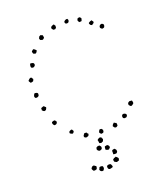

<svg xmlns="http://www.w3.org/2000/svg" viewBox="-173 -853 1038 1211"><g transform="rotate(-20 346.5 -247.0)"><path d="M423.8 -737.3Q425.8 -733.4 427.2 -730Q428.7 -726.6 426.8 -721.7Q425.8 -714.8 418.9 -711.9Q406.2 -709 401.9 -715.3Q397.5 -721.7 400.4 -727.5Q410.2 -739.3 423.8 -737.3ZM333 -733.4Q333 -728.5 335 -727.1Q336.9 -725.6 338.9 -723.6Q336.9 -720.7 338.4 -717.3Q339.8 -713.9 337.9 -710.9Q336.9 -707 334.5 -706.1Q332 -705.1 331.1 -702.1Q328.1 -703.1 324.7 -702.1Q321.3 -701.2 317.4 -703.1Q315.4 -707 312.5 -708.5Q309.6 -710 309.6 -713.9Q307.6 -722.7 315.4 -727.5Q323.2 -732.4 333 -733.4ZM508.8 -710.9Q506.8 -705.1 506.3 -700.2Q505.9 -695.3 501 -692.4H486.3Q484.4 -695.3 483.9 -698.7Q483.4 -702.1 480.5 -704.1Q482.4 -713.9 484.4 -714.8Q486.3 -715.8 484.4 -717.8Q493.2 -718.8 493.7 -720.2Q494.1 -721.7 497.1 -720.7Q502 -719.7 504.4 -716.3Q506.8 -712.9 508.8 -710.9ZM228.5 -699.2Q233.4 -698.2 235.8 -695.8Q238.3 -693.4 243.2 -693.4Q245.1 -684.6 244.6 -683.1Q244.1 -681.6 246.1 -678.7Q242.2 -670.9 237.8 -668.5Q233.4 -666 231.4 -666L218.8 -669.9Q214.8 -676.8 214.4 -677.7Q213.9 -678.7 213.9 -680.7Q217.8 -691.4 218.8 -692.4Q224.6 -697.3 226.6 -696.3Q228.5 -695.3 228.5 -699.2ZM571.3 -656.2Q567.4 -654.3 563.5 -651.9Q559.6 -649.4 557.6 -646.5Q547.9 -650.4 547.9 -651.4Q544.9 -656.2 543 -659.7Q541 -663.1 543 -667Q556.6 -676.8 566.4 -675.8Q566.4 -670.9 568.8 -669.4Q571.3 -668 572.3 -666ZM607.4 -603.5Q606.4 -607.4 603 -608.9Q599.6 -610.4 598.6 -613.3Q596.7 -624 604.5 -629.9Q612.3 -635.7 620.1 -632.8Q626 -628.9 627.4 -626.5Q628.9 -624 627.9 -617.2Q627 -615.2 626 -611.8Q625 -608.4 622.1 -606.4Q616.2 -603.5 607.4 -603.5ZM174.8 -616.2Q172.9 -611.3 169.4 -606.4Q166 -601.6 160.2 -599.6Q151.4 -602.5 149.9 -603Q148.4 -603.5 146.5 -605.5Q140.6 -621.1 146 -623.5Q151.4 -626 155.3 -630.9Q167 -627 174.8 -616.2ZM129.9 -545.9Q134.8 -535.2 128.4 -528.3Q122.1 -521.5 114.3 -522.5Q103.5 -523.4 103 -532.2Q102.5 -541 106.4 -551.8Q111.3 -552.7 118.7 -551.3Q126 -549.8 129.9 -545.9ZM69.3 -436.5Q67.4 -441.4 64 -444.8Q60.5 -448.2 60.5 -454.1Q68.4 -462.9 69.3 -462.9Q70.3 -462.9 72.3 -464.8Q74.2 -466.8 76.2 -467.3Q78.1 -467.8 84 -466.8Q85.9 -462.9 87.9 -460.4Q89.8 -458 91.8 -455.1Q91.8 -450.2 89.8 -446.8Q87.9 -443.4 85.9 -440.4Q81.1 -438.5 77.6 -438.5Q74.2 -438.5 69.3 -436.5ZM87.9 -342.8Q81.1 -337.9 80.1 -337.4Q79.1 -336.9 77.1 -336.9Q66.4 -334 62.5 -339.8Q58.6 -345.7 60.5 -352.5Q65.4 -360.4 64.9 -362.3Q64.5 -364.3 66.4 -365.2Q75.2 -368.2 83.5 -364.3Q91.8 -360.4 89.8 -351.6ZM107.4 -259.8Q107.4 -253.9 105 -251Q102.5 -248 100.6 -243.2Q95.7 -241.2 92.8 -240.2Q89.8 -239.3 85.9 -241.2Q81.1 -243.2 75.2 -251Q77.1 -255.9 76.2 -258.3Q75.2 -260.7 77.1 -264.6Q87.9 -268.6 90.8 -270Q93.8 -271.5 96.7 -269.5Q99.6 -265.6 102.5 -263.7Q105.5 -261.7 107.4 -259.8ZM139.6 -151.4Q136.7 -131.8 117.2 -134.8Q111.3 -142.6 110.8 -143.6Q110.4 -144.5 110.4 -146.5Q108.4 -150.4 108.4 -151.9Q108.4 -153.3 110.4 -158.2Q123 -165 131.8 -162.1Q135.7 -154.3 139.6 -151.4ZM630.9 -113.3Q631.8 -108.4 633.3 -102.5Q634.8 -96.7 630.9 -91.8Q621.1 -85.9 621.6 -85.4Q622.1 -85 620.1 -84Q611.3 -81.1 605.5 -89.8Q601.6 -92.8 601.1 -97.2Q600.6 -101.6 601.6 -103.5Q602.5 -108.4 606 -110.4Q609.4 -112.3 613.3 -115.2Q618.2 -114.3 622.1 -114.7Q626 -115.2 630.9 -113.3ZM219.7 -58.6Q217.8 -53.7 215.3 -50.3Q212.9 -46.9 208 -44.9Q193.4 -49.8 191.4 -53.7Q189.5 -57.6 193.4 -65.4Q209 -75.2 212.9 -70.3Q216.8 -65.4 219.7 -58.6ZM563.5 -27.3Q558.6 -26.4 555.2 -25.4Q551.8 -24.4 547.9 -25.4Q539.1 -27.3 538.6 -37.1Q538.1 -46.9 544.9 -51.8Q550.8 -54.7 559.1 -51.8Q567.4 -48.8 569.3 -42Q570.3 -37.1 567.9 -34.7Q565.4 -32.2 563.5 -27.3ZM301.8 -9.8Q300.8 -5.9 298.8 -4.4Q296.9 -2.9 297.9 1Q291 4.9 281.2 6.8Q264.6 3.9 268.6 -9.8Q275.4 -19.5 276.4 -21Q277.3 -22.5 279.3 -23.4Q282.2 -21.5 285.2 -22.5Q288.1 -23.4 292 -22.5Q293.9 -17.6 296.9 -14.6Q299.8 -11.7 301.8 -9.8ZM490.2 -14.6Q491.2 -9.8 491.7 -5.9Q492.2 -2 491.2 3.9Q482.4 10.7 480.5 10.7Q472.7 11.7 468.8 7.3Q464.8 2.9 461.9 -2Q460.9 -6.8 463.9 -7.8Q466.8 -8.8 465.8 -13.7Q468.8 -14.6 470.7 -17.1Q472.7 -19.5 474.6 -21.5Q482.4 -19.5 483.9 -17.1Q485.4 -14.6 490.2 -14.6ZM389.6 16.6Q384.8 15.6 382.3 16.6Q379.9 17.6 377 17.6Q372.1 12.7 370.6 10.3Q369.1 7.8 367.2 4.9Q370.1 -5.9 377 -12.7Q388.7 -11.7 388.7 -11.7Q395.5 -2 396.5 -2Q394.5 8.8 395.5 9.3Q396.5 9.8 394.5 9.8ZM347.7 108.4Q340.8 110.4 336.4 113.3Q332 116.2 324.2 111.3Q317.4 105.5 317.4 102.5Q317.4 99.6 315.4 99.6Q317.4 97.7 317.4 94.2Q317.4 90.8 318.4 88.9Q330.1 81.1 333.5 82.5Q336.9 84 339.8 82Q347.7 89.8 347.7 91.3Q347.7 92.8 349.6 94.7Q349.6 99.6 349.6 100.6Q349.6 101.6 347.7 105.5ZM388.7 127Q377.9 127 368.2 121.1Q368.2 111.3 368.7 107.9Q369.1 104.5 371.1 99.6Q373 98.6 376.5 98.6Q379.9 98.6 381.8 97.7Q387.7 94.7 394 101.1Q400.4 107.4 399.4 115.2Q397.5 119.1 394 121.6Q390.6 124 388.7 127ZM407.2 137.7Q419.9 133.8 421.9 133.8Q427.7 139.6 429.7 141.1Q431.6 142.6 432.6 147.5Q433.6 149.4 433.1 151.9Q432.6 154.3 432.6 158.2Q429.7 160.2 428.7 162.6Q427.7 165 423.8 166Q418.9 167 413.6 166.5Q408.2 166 403.3 164.1Q406.2 158.2 404.8 151.4Q403.3 144.5 407.2 137.7ZM252 219.7Q249 215.8 246.1 210.4Q243.2 205.1 245.1 201.2Q248 195.3 251 194.8Q253.9 194.3 252.9 190.4Q256.8 190.4 259.8 189.5Q262.7 188.5 266.6 189.5Q268.6 193.4 272.5 194.8Q276.4 196.3 278.3 199.2Q278.3 204.1 277.3 208Q276.4 211.9 274.4 216.8Q269.5 218.8 264.2 220.2Q258.8 221.7 252 219.7ZM391.6 199.2Q391.6 194.3 395 192.9Q398.4 191.4 400.4 188.5Q409.2 188.5 412.1 183.6L420.9 190.4L428.7 200.2Q425.8 202.1 426.3 206.5Q426.8 210.9 424.8 213.9Q419.9 212.9 416 215.8Q412.1 218.8 407.2 217.8Q401.4 213.9 397.9 212.9Q394.5 211.9 393.6 209ZM293 212.9Q297.9 209 304.7 209.5Q311.5 210 316.4 212.9Q317.4 216.8 318.4 220.2Q319.3 223.6 318.4 227.5Q313.5 238.3 310.5 240.2Q302.7 242.2 295.9 238.3Q289.1 234.4 288.1 226.6Q288.1 222.7 290.5 220.2Q293 217.8 293 212.9ZM341.8 220.7Q350.6 212.9 366.2 216.8Q370.1 219.7 373.5 230Q377 240.2 367.2 241.2Q348.6 248 343.8 239.7Q338.9 231.4 341.8 220.7ZM362.3 35.2Q367.2 40 372.1 40Q369.1 42 371.6 45.4Q374 48.8 376 50.8Q374 60.5 372.1 62.5Q370.1 64.5 371.1 66.4Q367.2 66.4 364.3 68.4Q361.3 70.3 359.4 71.3Q354.5 71.3 351.6 70.3Q348.6 69.3 345.7 68.4Q343.8 60.5 344.2 57.6Q344.7 54.7 341.8 48.8Q342.8 43.9 348.6 40.5Q354.5 37.1 362.3 35.2Z"/></g></svg>

Font: Codystar
Style: Light
Weight: 300
Version: Version 1.000